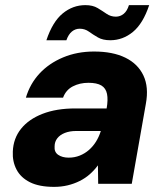

<svg xmlns="http://www.w3.org/2000/svg" viewBox="-20 -717 644 749"><path d="M191 12Q133 12 97 -6Q61 -24 44.5 -55.5Q28 -87 30 -126Q32 -177 62 -214.5Q92 -252 146 -273Q200 -294 274 -294H396Q402 -328 397.5 -350.5Q393 -373 375.5 -383.5Q358 -394 325 -394Q291 -394 264 -380Q237 -366 226 -336H81Q97 -390 134 -430Q171 -470 226 -493Q281 -516 347 -516Q420 -516 469 -492Q518 -468 539.5 -422.5Q561 -377 549 -312L494 0H363L362 -72Q348 -53 330.5 -37.5Q313 -22 291 -11Q269 0 244 6Q219 12 191 12ZM248 -102Q271 -102 291 -110Q311 -118 327 -132Q343 -146 354.5 -164.5Q366 -183 373 -205V-206H277Q252 -206 233 -198.5Q214 -191 203.5 -177.5Q193 -164 193 -146Q191 -124 207 -113Q223 -102 248 -102ZM161 -560Q185 -632 224.5 -664.5Q264 -697 313 -697Q342 -697 361 -685.5Q380 -674 396 -663Q412 -652 432 -652Q449 -652 462.5 -663Q476 -674 483 -697H562Q538 -625 498.5 -592.5Q459 -560 410 -560Q381 -560 362 -571Q343 -582 327 -593.5Q311 -605 291 -605Q274 -605 260.5 -594Q247 -583 239 -560Z"/></svg>

Font: DM Sans Black
Style: Italic
Weight: 900
Italic angle: -10°
Designer: Colophon Foundry, Jonny Pinhorn
Foundry: Colophon Foundry
Version: Version 4.004;gftools[0.9.30]